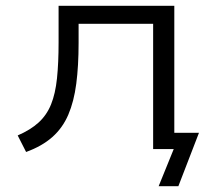

<svg xmlns="http://www.w3.org/2000/svg" viewBox="-20 -514 746 662"><path d="M527 128 579 0H509V-56H666L595 128ZM70 10 41 -47Q85 -66 113 -91.5Q141 -117 156 -154Q171 -191 176.5 -244Q182 -297 182 -368V-494H581V0H508V-432H251V-366Q251 -287 243 -225.5Q235 -164 215.5 -118.5Q196 -73 160.5 -41.5Q125 -10 70 10Z"/></svg>

Font: Nunito Sans 7pt SemiExpanded Light
Style: Regular
Weight: 300
Width: 6
Designer: Vernon Adams
Foundry: Vernon Adams
Version: Version 3.101;gftools[0.9.27]